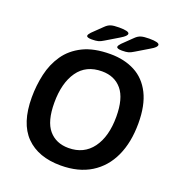

<svg xmlns="http://www.w3.org/2000/svg" viewBox="-154 -995 1038 1126"><g transform="rotate(20 365.5 -432.0)"><path d="M269 -750Q237 -750 237 -762Q237 -770 251 -785L312 -844Q328 -860 345.5 -865.5Q363 -871 397 -871Q460 -871 460 -854Q460 -847 451.5 -838.5Q443 -830 423 -818L343 -770Q324 -758 309.5 -754Q295 -750 269 -750ZM458 -749Q425 -749 425 -761Q425 -769 439 -784L500 -843Q516 -859 534 -864.5Q552 -870 585 -870Q648 -870 648 -853Q648 -846 640 -837.5Q632 -829 611 -817L531 -769Q512 -757 498 -753Q484 -749 458 -749ZM350 7Q210 7 132.5 -71.5Q55 -150 55 -311Q55 -385 71 -456Q87 -527 126 -583.5Q165 -640 232.5 -673.5Q300 -707 403 -707Q490 -707 556 -672.5Q622 -638 658.5 -565.5Q695 -493 695 -381Q695 -262 655 -175Q615 -88 538 -40.5Q461 7 350 7ZM358 -105Q454 -105 507 -177Q560 -249 560 -373Q560 -487 515 -541Q470 -595 391 -595Q292 -595 241 -522.5Q190 -450 190 -327Q190 -211 235 -158Q280 -105 358 -105Z"/></g></svg>

Font: Asap SemiBold
Style: Italic
Weight: 600
Italic angle: -6°
Designer: Pablo Cosgaya
Foundry: Omnibus-Type
Version: Version 3.001; ttfautohint (v1.8.3)